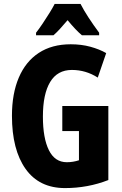

<svg xmlns="http://www.w3.org/2000/svg" viewBox="-20 -950 623 980"><path d="M298 -409H533V-31Q428 10 312 10Q180 10 110.5 -88Q41 -186 41 -359Q41 -472 76 -554Q111 -636 178 -680Q245 -724 341 -724Q395 -724 441 -711.5Q487 -699 522 -679L479 -554Q418 -593 347 -593Q273 -593 236 -531.5Q199 -470 199 -355Q199 -245 229.5 -183.5Q260 -122 321 -122Q353 -122 383 -132V-281H298ZM391 -930Q408 -897 432.5 -859.5Q457 -822 486 -783V-770H398Q367 -796 325 -847Q304 -822 285.5 -802Q267 -782 253 -770H164V-783Q179 -802 197.5 -829.5Q216 -857 233 -884.5Q250 -912 259 -930Z"/></svg>

Font: Noto Sans ExtraCondensed ExtraBold
Style: Regular
Weight: 800
Width: 2
Designer: Monotype Design Team
Foundry: Monotype Imaging Inc.
Version: Version 2.013; ttfautohint (v1.8.4.7-5d5b)